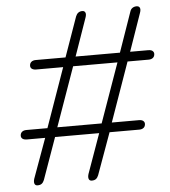

<svg xmlns="http://www.w3.org/2000/svg" viewBox="-52 -758 717 811"><g transform="rotate(-5 307.0 -352.5)"><path d="M75 6Q65 6 62 -2Q59 -10 63 -23L128 -202L139 -191H46Q39 -191 33.5 -193Q28 -195 25 -199Q22 -203 22 -208Q22 -219 29 -225Q36 -231 48 -231H152L135 -225L230 -494L241 -482H111Q104 -482 98.5 -484Q93 -486 90 -490Q87 -494 87 -499Q87 -510 94 -516Q101 -522 113 -522H254L235 -510L299 -691Q303 -701 310 -706Q317 -711 327 -711Q336 -711 339.5 -703.5Q343 -696 338 -682L282 -522H470L529 -691Q532 -701 539.5 -706Q547 -711 557 -711Q567 -711 570.5 -703.5Q574 -696 569 -682L509 -510L498 -522H590Q598 -522 603 -520Q608 -518 611 -514Q614 -510 614 -505Q614 -494 607 -488Q600 -482 588 -482H484L503 -494L408 -225L395 -231H525Q533 -231 538 -229Q543 -227 546 -223Q549 -219 549 -214Q549 -203 542 -197Q535 -191 523 -191H382L401 -202L333 -14Q329 -4 322.5 1Q316 6 305 6Q295 6 292 -2Q289 -10 293 -23L353 -191H166L103 -14Q99 -4 92.5 1Q86 6 75 6ZM179 -231H367L456 -482H268Z"/></g></svg>

Font: Nunito ExtraLight
Style: Italic
Weight: 200
Italic angle: -9°
Designer: Vernon Adams
Foundry: Vernon Adams
Version: Version 3.602